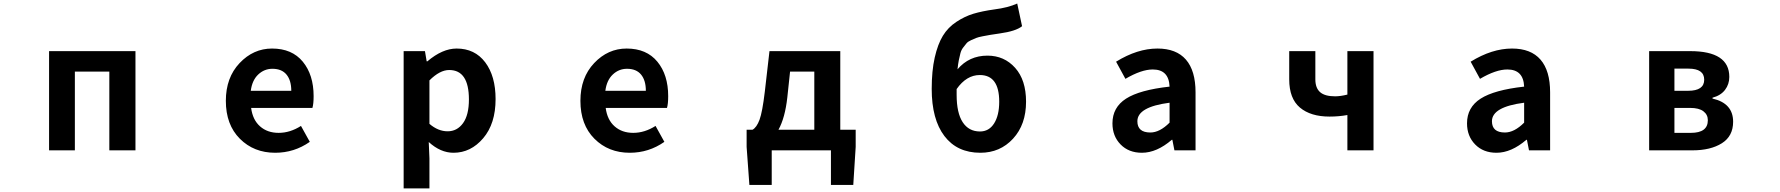

<svg xmlns="http://www.w3.org/2000/svg" viewBox="-20 -848 10040 1083"><path d="M256.8 0V-559.6H744.1V0H596.7V-444.3H402.3V0Z M1532.2 13.7Q1412.1 13.7 1333 -65.4Q1253.9 -144.5 1253.9 -279.3Q1253.9 -410.2 1331.5 -492.2Q1409.2 -574.2 1514.6 -574.2Q1627 -574.2 1688 -500Q1749 -425.8 1749 -305.7Q1749 -261.7 1742.2 -239.3H1396.5Q1405.3 -171.9 1446.8 -135.3Q1488.3 -98.6 1551.8 -98.6Q1616.2 -98.6 1677.7 -137.7L1727.5 -47.9Q1639.6 13.7 1532.2 13.7ZM1394.5 -335.9H1623Q1623 -394.5 1596.2 -427.2Q1569.3 -460 1516.6 -460Q1470.7 -460 1436.5 -427.7Q1402.3 -395.5 1394.5 -335.9Z M2256.8 214.8V-559.6H2377L2386.7 -502H2390.6Q2475.6 -574.2 2555.7 -574.2Q2658.2 -574.2 2716.8 -496.6Q2775.4 -418.9 2775.4 -289.1Q2775.4 -150.4 2705.6 -68.4Q2635.7 13.7 2538.1 13.7Q2464.8 13.7 2398.4 -46.9L2402.3 44.9V214.8ZM2625 -287.1Q2625 -453.1 2513.7 -453.1Q2460.9 -453.1 2402.3 -394.5V-149.4Q2451.2 -107.4 2504.9 -107.4Q2558.6 -107.4 2591.8 -153.3Q2625 -199.2 2625 -287.1Z M3532.2 13.7Q3412.1 13.7 3333 -65.4Q3253.9 -144.5 3253.9 -279.3Q3253.9 -410.2 3331.5 -492.2Q3409.2 -574.2 3514.6 -574.2Q3627 -574.2 3688 -500Q3749 -425.8 3749 -305.7Q3749 -261.7 3742.2 -239.3H3396.5Q3405.3 -171.9 3446.8 -135.3Q3488.3 -98.6 3551.8 -98.6Q3616.2 -98.6 3677.7 -137.7L3727.5 -47.9Q3639.6 13.7 3532.2 13.7ZM3394.5 -335.9H3623Q3623 -394.5 3596.2 -427.2Q3569.3 -460 3516.6 -460Q3470.7 -460 3436.5 -427.7Q3402.3 -395.5 3394.5 -335.9Z M4436.5 -444.3 4420.9 -297.9Q4408.2 -183.6 4371.1 -116.2H4573.2V-444.3ZM4719.7 -116.2H4806.6V-19.5L4793 195.3H4667V0H4333V195.3H4207L4191.4 -19.5V-116.2H4224.6Q4248 -128.9 4264.2 -172.4Q4280.3 -215.8 4293.9 -330.1L4320.3 -559.6H4719.7Z M5376 -345.7V-313.5Q5376 -210.9 5410.2 -158.7Q5444.3 -106.4 5507.8 -106.4Q5558.6 -106.4 5587.4 -151.9Q5616.2 -197.3 5616.2 -274.4Q5616.2 -424.8 5506.8 -424.8Q5431.6 -424.8 5376 -345.7ZM5717.8 -828.1 5745.1 -700.2Q5710 -671.9 5618.2 -659.2Q5583 -654.3 5566.4 -651.4Q5549.8 -648.4 5523.9 -643.6Q5498 -638.7 5486.3 -633.8Q5474.6 -628.9 5457 -621.1Q5439.5 -613.3 5431.6 -603.5Q5423.8 -593.8 5413.1 -580.1Q5402.3 -566.4 5397.5 -548.3Q5392.6 -530.3 5388.2 -507.8Q5383.8 -485.4 5380.9 -457Q5446.3 -534.2 5549.8 -534.2Q5644.5 -534.2 5706.1 -465.3Q5767.6 -396.5 5767.6 -274.4Q5767.6 -145.5 5694.3 -65.9Q5621.1 13.7 5509.8 13.7Q5378.9 13.7 5307.1 -80.6Q5235.4 -174.8 5235.4 -346.7Q5235.4 -448.2 5252.4 -523.4Q5269.5 -598.6 5298.3 -646Q5327.1 -693.4 5374.5 -724.6Q5421.9 -755.9 5470.7 -770.5Q5519.5 -785.2 5588.9 -794.9Q5666 -804.7 5717.8 -828.1Z M6420.9 13.7Q6346.7 13.7 6300.8 -33.2Q6254.9 -80.1 6254.9 -152.3Q6254.9 -242.2 6331.5 -291.5Q6408.2 -340.8 6577.1 -359.4Q6573.2 -456.1 6482.4 -456.1Q6418 -456.1 6328.1 -403.3L6275.4 -500Q6395.5 -574.2 6508.8 -574.2Q6615.2 -574.2 6669.4 -511.7Q6723.6 -449.2 6723.6 -327.1V0H6604.5L6592.8 -59.6H6589.8Q6504.9 13.7 6420.9 13.7ZM6468.8 -100.6Q6521.5 -100.6 6577.1 -156.2V-268.6Q6395.5 -245.1 6395.5 -164.1Q6395.5 -100.6 6468.8 -100.6Z M7580.1 0V-199.2Q7532.2 -190.4 7479.5 -190.4Q7373 -190.4 7312.5 -241.2Q7252 -292 7252 -400.4V-559.6H7399.4V-400.4Q7399.4 -351.6 7426.3 -328.1Q7453.1 -304.7 7510.7 -304.7Q7541 -304.7 7580.1 -314.5V-559.6H7727.5V0Z M8420.9 13.7Q8346.7 13.7 8300.8 -33.2Q8254.9 -80.1 8254.9 -152.3Q8254.9 -242.2 8331.5 -291.5Q8408.2 -340.8 8577.1 -359.4Q8573.2 -456.1 8482.4 -456.1Q8418 -456.1 8328.1 -403.3L8275.4 -500Q8395.5 -574.2 8508.8 -574.2Q8615.2 -574.2 8669.4 -511.7Q8723.6 -449.2 8723.6 -327.1V0H8604.5L8592.8 -59.6H8589.8Q8504.9 13.7 8420.9 13.7ZM8468.8 -100.6Q8521.5 -100.6 8577.1 -156.2V-268.6Q8395.5 -245.1 8395.5 -164.1Q8395.5 -100.6 8468.8 -100.6Z M9282.2 0V-559.6H9513.7Q9734.4 -559.6 9734.4 -414.1Q9734.4 -373 9710.4 -341.3Q9686.5 -309.6 9639.6 -296.9V-292Q9755.9 -265.6 9755.9 -161.1Q9755.9 -80.1 9692.4 -40Q9628.9 0 9526.4 0ZM9424.8 -335.9H9502Q9592.8 -335.9 9592.8 -398.4Q9592.8 -460.9 9503.9 -460.9H9424.8ZM9424.8 -98.6H9517.6Q9613.3 -98.6 9613.3 -169.9Q9613.3 -201.2 9588.4 -220.2Q9563.5 -239.3 9513.7 -239.3H9424.8Z"/></svg>

Font: Gen Shin Gothic Monospace Bold
Style: Bold
Weight: 700
Designer: [Source Han Sans]
Ryoko NISHIZUKA  (kana & ideographs); Paul D. Hunt (Latin, Greek & Cyrillic); Wenlong ZHANG  (bopomofo
Version: Version 1.002.20150607